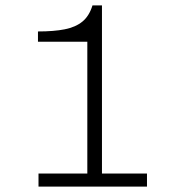

<svg xmlns="http://www.w3.org/2000/svg" viewBox="-20 -688 672 708"><path d="M122 0V-48H302V-534H120V-572Q179 -572 219 -580Q259 -588 284 -608.5Q309 -629 321 -668H356V-48H522V0Z"/></svg>

Font: Atkinson Hyperlegible Mono ExtraLight
Style: Regular
Weight: 200
Monospace: yes
Designer: Elliott Scott, Megan Eiswerth, Linus Boman, Theodore Petrosky, Letters from Sweden
Foundry: Applied Design Works, Letters from Sweden
Version: Version 2.001